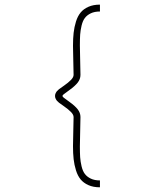

<svg xmlns="http://www.w3.org/2000/svg" viewBox="-20 -798 660 818"><path d="M231.4 -418Q234.4 -420.4 252.7 -433.1Q271 -445.8 282.2 -457.3Q293.5 -468.8 293.5 -479Q293.5 -501 292.2 -542.5Q291 -584 291 -603Q291 -634.3 293.7 -658.4Q296.4 -682.6 303.7 -706.1Q311 -729.5 323.5 -744.6Q335.9 -759.8 356.7 -769Q377.4 -778.3 405.8 -778.3V-749Q382.8 -749 366.7 -741.2Q350.6 -733.4 341.6 -721.4Q332.5 -709.5 327.6 -689.2Q322.8 -668.9 321.5 -650.4Q320.3 -631.8 320.3 -604.5Q320.3 -586.4 321.5 -544.2Q322.8 -502 322.8 -479Q322.8 -460.9 311 -446Q299.3 -431.2 277.1 -415.3Q254.9 -399.4 251 -396Q246.1 -391.6 246.1 -389.2Q246.1 -386.7 251 -382.3Q254.9 -378.9 277.1 -363Q299.3 -347.2 311 -332.3Q322.8 -317.4 322.8 -299.3Q322.8 -276.4 321.5 -234.1Q320.3 -191.9 320.3 -173.8Q320.3 -146.5 321.5 -127.9Q322.8 -109.4 327.6 -89.1Q332.5 -68.8 341.6 -56.9Q350.6 -44.9 366.7 -37.1Q382.8 -29.3 405.8 -29.3V0Q377.4 0 356.7 -9.3Q335.9 -18.6 323.5 -33.7Q311 -48.8 303.7 -72.3Q296.4 -95.7 293.7 -119.9Q291 -144 291 -175.3Q291 -194.3 292.2 -235.8Q293.5 -277.3 293.5 -299.3Q293.5 -309.6 282.2 -321Q271 -332.5 252.7 -345.2Q234.4 -357.9 231.4 -360.4Q225.6 -365.7 222.9 -368.4Q220.2 -371.1 217.3 -377Q214.4 -382.8 214.4 -389.2Q214.4 -395.5 217.3 -401.4Q220.2 -407.2 222.9 -409.9Q225.6 -412.6 231.4 -418Z"/></svg>

Font: Cherry
Style: Light
Weight: 300
Designer: Amin Abedi
Version: Version 1.00 ; ttfautohint (v1.6)